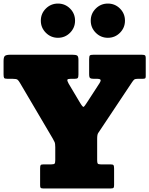

<svg xmlns="http://www.w3.org/2000/svg" viewBox="-25 -1057 838 1077"><path d="M200 -18V-112Q200 -126.5 203 -130.8Q206 -135 220 -135H263Q278 -135 281.5 -139.5Q285 -144 285 -159.5V-231.5Q285 -252 281 -260.5Q277 -269 270.5 -280.5L87 -592Q79.5 -605 73.2 -610Q67 -615 44.5 -615H16.5Q1 -615 -2 -620Q-5 -625 -5 -640.5V-715Q-5 -738.5 3.5 -744.2Q12 -750 33.5 -750H380.5Q399.5 -750 407.2 -745.8Q415 -741.5 415 -721V-638.5Q415 -623.5 410.8 -619.2Q406.5 -615 394.5 -615H372Q355 -615 353 -609.8Q351 -604.5 360 -588L421 -485.5Q438.5 -455.5 443.8 -457.5Q449 -459.5 466.5 -487.5L533 -590Q543 -606 538 -610.5Q533 -615 521 -615H500Q486.5 -615 480.8 -618.8Q475 -622.5 475 -641.5V-725Q475 -742 479.2 -746Q483.5 -750 500 -750H768Q781 -750 786.8 -747.5Q792.5 -745 792.5 -730.5V-628.5Q792.5 -619 788.2 -617Q784 -615 774 -615H748.5Q734 -615 728.2 -610.8Q722.5 -606.5 714.5 -594L540 -332Q531.5 -319 525.8 -310.8Q520 -302.5 520 -279V-158.5Q520 -144.5 523 -139.8Q526 -135 540 -135H594.5Q609 -135 612 -130.2Q615 -125.5 615 -110.5V-19.5Q615 -8 612.2 -4Q609.5 0 598 0H216Q206 0 203 -3.5Q200 -7 200 -18ZM580 -845Q540.5 -845 512.2 -873.2Q484 -901.5 484 -941Q484 -981 512.2 -1009Q540.5 -1037 580 -1037Q620 -1037 648 -1009Q676 -981 676 -941Q676 -901.5 648 -873.2Q620 -845 580 -845ZM300 -845Q260.5 -845 232.2 -873.2Q204 -901.5 204 -941Q204 -981 232.2 -1009Q260.5 -1037 300 -1037Q340 -1037 368 -1009Q396 -981 396 -941Q396 -901.5 368 -873.2Q340 -845 300 -845Z"/></svg>

Font: Besley* Narrow Fatface
Style: Regular
Weight: 900
Width: 4
Designer: Owen Earl
Foundry: indestructible type*
Version: Version 3.000; ttfautohint (v1.8.3)